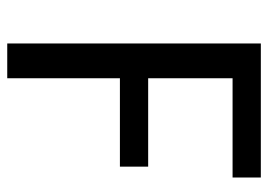

<svg xmlns="http://www.w3.org/2000/svg" viewBox="-125 -615 740 530"><g transform="rotate(90 245.0 -350.0)"><path d="M100 0V-700H470V-622H196V-389H440V-311H196V0Z"/></g></svg>

Font: Orienta
Style: Regular
Weight: 400
Designer: Eduardo Rodriguez Tunni
Foundry: Eduardo Rodriguez Tunni
Version: Version 1.002; ttfautohint (v1.8.4.7-5d5b);gftools[0.9.23]